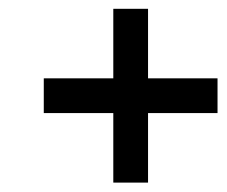

<svg xmlns="http://www.w3.org/2000/svg" viewBox="-20 -558 502 425"><path d="M230.8 -538.5H307.7V-461.5H230.8ZM230.8 -461.5H307.7V-384.6H230.8ZM230.8 -384.6H307.7V-307.7H230.8ZM230.8 -307.7H307.7V-230.8H230.8ZM230.8 -230.8H307.7V-153.8H230.8ZM76.9 -384.6H153.8V-307.7H76.9ZM153.8 -384.6H230.8V-307.7H153.8ZM307.7 -384.6H384.6V-307.7H307.7ZM384.6 -384.6H461.5V-307.7H384.6Z"/></svg>

Font: Jacquarda Bastarda 9
Style: Regular
Weight: 400
Designer: Sarah Cadigan-Fried
Version: Version 1.000; ttfautohint (v1.8.4.7-5d5b)